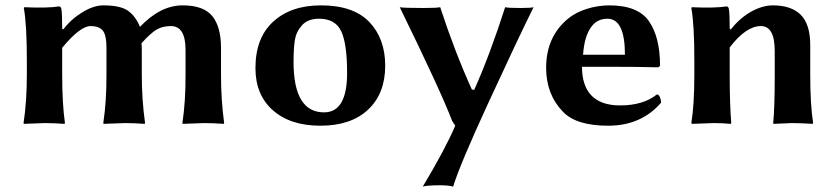

<svg xmlns="http://www.w3.org/2000/svg" viewBox="-20 -459 3129 716"><path d="M215.8 -349.1Q244.6 -387.2 286.9 -413.1Q329.1 -439 365.2 -439Q428.2 -439 456.5 -419.4Q484.9 -399.9 502 -358.9Q578.1 -439 661.1 -439Q739.3 -439 771.7 -398.9Q804.2 -358.9 804.2 -279.8V-180.2Q804.2 -85.9 815.9 0L814 2.9Q774.9 0 741.2 0L661.1 2.9L660.2 0Q672.4 -81.1 671.9 -180.2V-272.9Q671.9 -361.8 617.2 -361.8Q587.4 -361.8 565.2 -349.4Q543 -336.9 507.8 -297.9Q508.8 -285.6 508.8 -268.1V-180.2Q508.8 -85.9 521 0L519 2.9Q480 0 445.8 0L366.2 2.9L365.2 0Q377.4 -81.1 377 -180.2V-280.8Q377 -328.6 363 -345.2Q349.1 -361.8 317.9 -361.8Q278.8 -361.8 211.9 -280.8V-180.2Q211.9 -71.3 222.2 0L220.2 2.9Q180.2 0 146 0L68.8 2.9L67.9 0Q80.1 -81.1 80.1 -180.2V-234.9Q80.1 -367.7 68.8 -429.2L70.8 -432.1Q155.8 -428.2 200.2 -435.1Q207 -435.1 209 -424.8Q211.9 -409.2 211.9 -352.1Z M932.6 -205.1Q932.6 -317.9 999 -378.4Q1065.4 -439 1176.8 -439Q1297.9 -439 1357.2 -377Q1416.5 -314.9 1416.5 -213.9Q1416.5 -109.9 1352.5 -50Q1288.6 9.8 1174.8 9.8Q1063 9.8 997.8 -47.6Q932.6 -105 932.6 -205.1ZM1169.4 -389.2Q1128.4 -389.2 1106.4 -365Q1084.5 -340.8 1079.6 -309.8Q1074.7 -278.8 1074.7 -228Q1074.7 -40 1188.5 -40Q1274.4 -40 1274.4 -187Q1274.4 -295.9 1252.4 -342.5Q1230.5 -389.2 1169.4 -389.2Z M1470.7 -432.1Q1484.9 -429.2 1558.6 -429.2Q1608.4 -429.2 1621.6 -432.1Q1675.8 -266.1 1739.7 -125L1748.5 -124Q1806.6 -253.9 1863.8 -432.1Q1873.5 -429.2 1920.9 -429.2Q1960 -429.2 1969.7 -432.1Q1909.7 -311 1801.8 -76.9Q1693.8 157.2 1669.9 236.8Q1652.8 231.9 1620.6 231.9Q1573.7 231.9 1556.6 236.8Q1639.6 98.6 1677.7 9.8L1666 -8.3Q1624.5 -117.7 1470.7 -432.1Z M2154.3 -254.9H2310.5Q2310.5 -388.7 2245.6 -389.2Q2207 -389.2 2185.1 -358.9Q2159.2 -324.2 2154.3 -254.9ZM2429.7 -106.9Q2436.5 -106.9 2440.9 -96.9Q2445.3 -86.9 2445.3 -76.2Q2371.1 9.8 2247.6 9.8Q2129.4 9.8 2079.6 -42Q2016.6 -106.9 2016.6 -206.1Q2016.6 -321.8 2098.1 -389.2Q2127 -413.1 2168.5 -426Q2210 -439 2252.4 -439Q2359.4 -439 2400.4 -379.4Q2441.4 -319.8 2441.4 -213.9L2435.5 -208Q2349.6 -210 2250 -210H2150.4Q2150.4 -141.1 2183.6 -105Q2219.2 -65.9 2292.5 -65.9Q2378.9 -65.9 2429.7 -106.9Z M3001.5 -180.2Q3001.5 -70.3 3012.2 0L3010.3 2.9Q2966.3 0 2932.1 0Q2932.1 0 2865.2 2.9L2863.3 0Q2869.1 -53.2 2869.1 -180.2V-269Q2869.1 -361.8 2817.4 -361.8Q2762.2 -361.8 2701.2 -282.2V-180.2Q2701.2 -68.4 2707 0L2704.1 2.9Q2676.3 0 2642.1 0Q2642.1 0 2560.1 2.9L2558.1 0Q2569.3 -68.8 2569.3 -180.2V-234.9Q2569.3 -367.7 2558.1 -429.2L2560.1 -432.1Q2645 -428.2 2689.5 -435.1Q2696.3 -435.1 2698.2 -424.8Q2701.2 -409.2 2701.2 -352.1L2705.1 -349.1Q2739.3 -392.1 2781.2 -415.5Q2823.2 -439 2862.3 -439Q2931.2 -439 2966.3 -403.6Q3001.5 -368.2 3001.5 -291Z"/></svg>

Font: Linux Biolinum O
Style: Bold
Weight: 700
Designer: Philipp H. Poll
Foundry: Philipp H. Poll
Version: Version 1.3.2